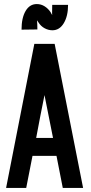

<svg xmlns="http://www.w3.org/2000/svg" viewBox="-20 -927 447 945"><path d="M10 -2 149 -711H249L389 -2H289L258 -160H140Q132 -122 124.5 -81Q117 -40 109 -2ZM199 -459Q188 -407 178 -353.5Q168 -300 158 -248H241ZM86 -781Q86 -839 106 -873Q126 -907 161 -907Q182 -907 199.5 -896Q217 -885 229 -867Q231 -863 233 -859.5Q235 -856 237 -853Q236 -859 236.5 -870.5Q237 -882 237 -903H315Q315 -848 294 -813Q273 -778 238 -778Q218 -778 199.5 -788Q181 -798 169 -817Q166 -821 162 -827Q163 -819 163.5 -807.5Q164 -796 164 -782Z"/></svg>

Font: Fundamental  Brigade Condensed
Style: Regular
Weight: 400
Width: 3
Designer: Peter Wiegel, original typeface by Carl Albert Fahrenwaldt 1901
Foundry: Peter Wiegel
Version: Version 0.000 2012 initial release